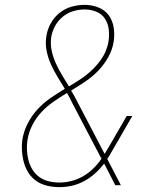

<svg xmlns="http://www.w3.org/2000/svg" viewBox="-20 -763 640 791"><path d="M225 8Q200 8 175.5 2.5Q151 -3 131 -16.5Q111 -30 98 -50Q85 -70 78.5 -93.5Q72 -117 70.5 -142.5Q69 -168 73 -193Q79 -225 95 -256Q111 -287 135 -313Q159 -339 188 -359Q217 -379 247 -397Q232 -422 217 -446.5Q202 -471 190 -497.5Q178 -524 172 -553.5Q166 -583 171 -614Q175 -641 189 -666.5Q203 -692 225.5 -710Q248 -728 275 -735.5Q302 -743 329 -743Q358 -743 385 -732.5Q412 -722 428 -700Q444 -678 448.5 -648.5Q453 -619 448 -590Q443 -558 426 -527.5Q409 -497 385 -472Q361 -447 332 -427.5Q303 -408 273 -390Q280 -379 286 -368Q292 -357 298 -345L411 -129Q414 -134 417.5 -140Q421 -146 425 -152L502 -285H525L443 -143Q438 -134 432.5 -125Q427 -116 422 -108L478 0H455L417 -74L409 -89Q392 -67 371.5 -48.5Q351 -30 327 -17Q303 -4 277 2Q251 8 225 8ZM264 -407Q282 -418 300.5 -429.5Q319 -441 336 -454.5Q353 -468 368 -483.5Q383 -499 395.5 -516.5Q408 -534 416 -553.5Q424 -573 427 -593Q431 -617 428 -642Q425 -667 412 -686.5Q399 -706 376.5 -715Q354 -724 329 -724Q329 -724 329 -724Q329 -724 329 -724Q305 -724 281.5 -717Q258 -710 238.5 -694Q219 -678 207 -656Q195 -634 191 -610Q187 -581 193 -553.5Q199 -526 210.5 -501Q222 -476 236 -453Q250 -430 264 -407ZM225 -11Q250 -11 275 -17.5Q300 -24 322.5 -37Q345 -50 364 -68.5Q383 -87 398 -109L279 -336Q274 -347 268 -358Q262 -369 256 -380Q228 -363 201 -344.5Q174 -326 151.5 -302Q129 -278 114 -249Q99 -220 94 -190Q90 -168 91 -145.5Q92 -123 97.5 -102Q103 -81 114.5 -63Q126 -45 143 -33Q160 -21 181.5 -16Q203 -11 225 -11Z"/></svg>

Font: Iosevka Slab ThExObl
Style: Regular
Weight: 100
Width: 7
Italic angle: -9°
Monospace: yes
Designer: Belleve Invis
Foundry: Belleve Invis
Version: Version 11.1.1; ttfautohint (v1.8.3)